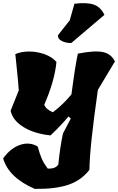

<svg xmlns="http://www.w3.org/2000/svg" viewBox="-21 -892 755 1228"><path d="M435 -287 436 -289Q461 -478 477 -549Q584 -570 637 -559Q690 -548 714 -499L605 -317Q552 53 551 194Q499 262 415.5 290Q332 318 201 316Q35 244 -1 121Q47 55 107.5 34.5Q168 14 220 45Q234 96 247 125Q260 154 284 186Q334 189 352 160Q364 41 382 -39L432 -134L417 -147Q369 -89 302 -26Q198 -37 129 -79.5Q60 -122 47 -184L99 -314Q96 -364 88 -438.5Q80 -513 77 -546Q114 -562 163.5 -562.5Q213 -563 262 -546Q311 -529 340 -496Q329 -376 262 -222Q274 -192 317 -174Q381 -222 435 -287ZM647 -797 435 -617Q401 -616 374 -630Q347 -644 350 -667L425 -762L455 -868Q535 -878 579 -862.5Q623 -847 647 -797Z"/></svg>

Font: Tillana ExtraBold
Style: Regular
Weight: 800
Designer: Lipi Raval (Devanagari, Latin), Jonny Pinhorn (Latin)
Foundry: Indian Type Foundry
Version: Version 2.003;PS 1.0;hotconv 1.0.79;makeotf.lib2.5.61930; tt